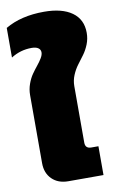

<svg xmlns="http://www.w3.org/2000/svg" viewBox="-120 -846 542 894"><g transform="rotate(-10 151.5 -398.5)"><path d="M128.9 0Q80.6 0 51.8 -28.6Q22.9 -57.1 22.9 -104V-425.8Q22.9 -453.1 32 -478.3Q41 -503.4 53.7 -521.5Q66.4 -539.6 79.1 -555.2Q91.8 -570.8 100.8 -585.7Q109.9 -600.6 109.9 -612.8Q109.9 -626 99.1 -633.5Q88.4 -641.1 67.9 -641.1Q14.6 -641.1 -29.8 -612.8V-752.9Q44.9 -796.9 153.8 -796.9Q238.8 -796.9 285.9 -763.2Q333 -729.5 333 -666Q333 -637.7 322.8 -612.1Q312.5 -586.4 297.9 -566.7Q283.2 -546.9 268.3 -527.1Q253.4 -507.3 243.2 -482.7Q232.9 -458 232.9 -431.2V-164.1Q232.9 -136.2 261.2 -136.2H294.9V0Z"/></g></svg>

Font: Kanit ExtraBold
Style: Regular
Weight: 800
Designer: Katatrad Team
Foundry: CadsonDemak
Version: Version 1.000;PS 001.000;hotconv 1.0.88;makeotf.lib2.5.64775